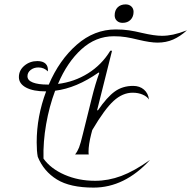

<svg xmlns="http://www.w3.org/2000/svg" viewBox="-20 -844 871 874"><path d="M244 -462Q318 -471 380.5 -510Q443 -549 482 -613H490L422 -342H426Q467 -402 502.5 -427.5Q538 -453 586 -453Q616 -453 635.5 -436Q655 -419 658 -391Q649 -405 629 -413.5Q609 -422 584 -422Q538 -422 497 -384.5Q456 -347 400 -252L395 -233Q383 -185 383 -154Q383 -144 384 -141H322Q333 -155 340 -173Q347 -191 357 -233L398 -398Q414 -463 432 -512L429 -514Q328 -443 231 -431Q204 -359 190 -278.5Q176 -198 178 -122Q211 -76 274 -48.5Q337 -21 413 -21Q473 -21 532 -43Q591 -65 663 -116Q547 10 406 10Q299 10 239 -27Q179 -64 152 -130Q147 -155 147 -196Q147 -314 190 -428H189Q131 -428 98.5 -445.5Q66 -463 66 -493Q66 -524 91 -545Q116 -566 150 -566Q175 -566 187.5 -554Q200 -542 198 -519Q180 -537 155 -537Q134 -537 119.5 -525.5Q105 -514 105 -497Q105 -478 129.5 -468.5Q154 -459 197 -459H202Q250 -571 329.5 -640.5Q409 -710 507 -710Q540 -710 567 -706Q594 -702 627 -694Q683 -681 717 -681Q742 -681 768 -686.5Q794 -692 831 -706Q800 -678 768 -664Q736 -650 697 -650Q664 -650 610 -663Q578 -671 553 -675Q528 -679 498 -679Q416 -679 351 -620Q286 -561 244 -462ZM502 -774Q502 -797 515.5 -810.5Q529 -824 552 -824Q568 -824 578 -814.5Q588 -805 588 -790Q588 -768 574.5 -754Q561 -740 538 -740Q522 -740 512 -749.5Q502 -759 502 -774Z"/></svg>

Font: Srisakdi
Style: Regular
Weight: 400
Designer: Cadson Demak Co.,Ltd.
Foundry: Cadson Demak Co.,Ltd.
Version: Version 1.000